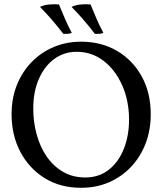

<svg xmlns="http://www.w3.org/2000/svg" viewBox="-20 -883 771 912"><path d="M365 9Q266 9 192 -37Q118 -83 76.5 -162Q35 -241 35 -340Q35 -417 60.5 -480Q86 -543 131 -589Q176 -635 236 -660Q296 -685 365 -685Q461 -685 535.5 -641.5Q610 -598 653 -520.5Q696 -443 696 -340Q696 -266 672 -202.5Q648 -139 603.5 -91.5Q559 -44 498.5 -17.5Q438 9 365 9ZM385 -40Q450 -40 496.5 -76.5Q543 -113 568 -175.5Q593 -238 593 -314Q593 -404 560.5 -477.5Q528 -551 472 -594Q416 -637 344 -637Q285 -637 238.5 -603.5Q192 -570 165 -509Q138 -448 138 -367Q138 -304 154 -245Q170 -186 201.5 -140Q233 -94 279 -67Q325 -40 385 -40ZM281 -722Q250 -762 223.5 -792.5Q197 -823 170 -850Q187 -859 211.5 -861.5Q236 -864 260 -862Q273 -831 287.5 -796.5Q302 -762 321 -727Q312 -723 303 -722.5Q294 -722 281 -722ZM431 -722Q400 -762 373.5 -792.5Q347 -823 320 -850Q337 -859 361.5 -861.5Q386 -864 410 -862Q423 -831 437.5 -796.5Q452 -762 471 -727Q462 -723 453 -722.5Q444 -722 431 -722Z"/></svg>

Font: Vollkorn
Style: Regular
Weight: 400
Designer: Friedrich Althausen
Foundry: Friedrich Althausen
Version: Version 5.001